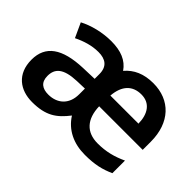

<svg xmlns="http://www.w3.org/2000/svg" viewBox="-96 -866 1088 1088"><g transform="rotate(45 448.5 -322.0)"><path d="M627 -603C551 -603 496 -578 456 -531C422 -581 367 -603 290 -603C218 -603 145 -584 92 -556L132 -469C179 -492 229 -508 282 -508C338 -508 374 -484 374 -423V-385L283 -382C123 -376 44 -321 44 -209C44 -94 121 -41 216 -41C325 -41 376 -77 430 -147C475 -76 549 -41 639 -41C718 -41 768 -53 823 -78V-179C765 -152 711 -138 645 -138C555 -138 505 -192 502 -293H851V-358C851 -511 762 -603 627 -603ZM624 -510C694 -510 728 -457 729 -381H504C511 -467 554 -510 624 -510ZM311 -305 374 -307V-261C374 -178 320 -136 251 -136C204 -136 173 -156 173 -208C173 -266 207 -301 311 -305Z"/></g></svg>

Font: Noto Sans Tamil UI SemiBold
Style: Regular
Weight: 600
Designer: Jelle Bosma - Monotype Design Team
Foundry: Monotype Imaging Inc.
Version: Version 2.004